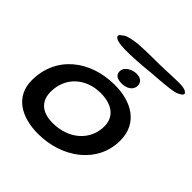

<svg xmlns="http://www.w3.org/2000/svg" viewBox="-207 -947 1136 1136"><g transform="rotate(45 361.5 -379.0)"><path d="M288 -694C334 -692.5 445.5 -700 496 -706.5C550 -710.5 647.5 -716 685.5 -728.5C708.5 -738 724.5 -748 722.5 -759.5C717 -772 702 -777.5 680 -780C651 -784.5 547.5 -777 491 -776.5C448 -776.5 376 -776 318 -772C278.5 -766.5 241.5 -761 225.5 -748C198 -731 196 -721 207 -711C217.5 -700.5 244.5 -695 288 -694ZM417.5 -538C454 -538 493 -557 493 -595.5C493 -626.5 472 -642 437.5 -642C405 -642 356.5 -620.5 356.5 -581C356.5 -550 379.5 -538 417.5 -538ZM277 22.5C476.5 22.5 649.5 -102 649.5 -293.5C649.5 -440 532 -504 394.5 -504C188 -504 26.5 -378 26.5 -176C26.5 -42.5 134 22.5 277 22.5ZM294 -84C193.5 -84 153.5 -136.5 153.5 -206.5C153.5 -330 246 -411 370 -411C452.5 -411 523.5 -375 523.5 -286.5C523.5 -167.5 424 -84 294 -84Z"/></g></svg>

Font: Gluten
Style: Italic
Weight: 400
Italic angle: -13°
Designer: Tyler Finck
Foundry: Etcetera Type Company
Version: Version 0.920